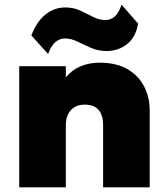

<svg xmlns="http://www.w3.org/2000/svg" viewBox="-20 -804 720 824"><path d="M62.5 0V-520H262.5V-472Q289.5 -504.5 326.8 -519.8Q364 -535 406.5 -535Q481.5 -535 529.2 -506Q577 -477 599.8 -430.5Q622.5 -384 622.5 -331V0H422.5V-268Q422.5 -309.5 403.2 -332.2Q384 -355 343.5 -355Q317.5 -355 299.5 -344Q281.5 -333 272 -313.2Q262.5 -293.5 262.5 -268V0ZM186.5 -572 114.5 -652Q137 -710.5 174.5 -741.2Q212 -772 260.5 -772Q296 -772 324.8 -758.5Q353.5 -745 379.5 -731.5Q405.5 -718 432.5 -718Q456 -718 473.2 -733.8Q490.5 -749.5 501.5 -784L572.5 -703Q563 -644.5 525.5 -614.8Q488 -585 437.5 -585Q401.5 -585 370.8 -598.5Q340 -612 312.5 -625.5Q285 -639 259.5 -639Q235.5 -639 217 -622.8Q198.5 -606.5 186.5 -572Z"/></svg>

Font: Geologica Roman Black
Style: Regular
Weight: 900
Designer: Sindre Bremnes, Frode Helland
Foundry: Monokrom Skriftforlag AS
Version: Version 1.010;gftools[0.9.28]